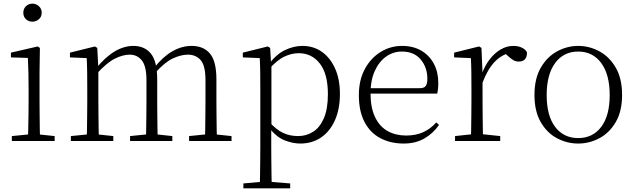

<svg xmlns="http://www.w3.org/2000/svg" viewBox="-20 -774 3487 1054"><path d="M45 0V-27L156 -38H175L280 -27V0ZM133 0Q134 -24 135 -64.5Q136 -105 136.5 -149Q137 -193 137 -226V-281Q137 -332 136 -375Q135 -418 133 -456L40 -459V-485L187 -519L199 -511L197 -377V-226Q197 -193 197.5 -149Q198 -105 198.5 -64.5Q199 -24 200 0ZM158 -655Q137 -655 122.5 -668.5Q108 -682 108 -704Q108 -726 122.5 -740Q137 -754 158 -754Q178 -754 193.5 -740Q209 -726 209 -704Q209 -682 193.5 -668.5Q178 -655 158 -655Z M369 0V-27L479 -38H499L602 -27V0ZM456 0Q457 -24 457.5 -64.5Q458 -105 458.5 -149Q459 -193 459 -226V-282Q459 -333 458.5 -375.5Q458 -418 456 -455L364 -459V-485L501 -519L514 -511L520 -396V-393V-226Q520 -193 520.5 -149Q521 -105 521.5 -64.5Q522 -24 523 0ZM694 0V-27L803 -38H824L926 -27V0ZM781 0Q782 -24 782.5 -64Q783 -104 783.5 -148Q784 -192 784 -226V-334Q784 -411 758.5 -442.5Q733 -474 692 -474Q654 -474 609.5 -451.5Q565 -429 509 -367L498 -398H507Q557 -460 608.5 -491Q660 -522 712 -522Q774 -522 808.5 -479.5Q843 -437 843 -335V-226Q843 -192 843.5 -148Q844 -104 844.5 -64Q845 -24 846 0ZM1018 0V-27L1127 -38H1147L1251 -27V0ZM1104 0Q1106 -24 1106.5 -64Q1107 -104 1107.5 -148Q1108 -192 1108 -226V-334Q1108 -413 1082 -443.5Q1056 -474 1011 -474Q974 -474 929.5 -453.5Q885 -433 832 -374L820 -404H828Q877 -465 928 -493.5Q979 -522 1032 -522Q1097 -522 1132.5 -480Q1168 -438 1168 -338V-226Q1168 -192 1168.5 -148Q1169 -104 1169.5 -64Q1170 -24 1171 0Z M1316 260V233L1428 223H1449L1573 233V260ZM1406 260Q1407 229 1407.5 189.5Q1408 150 1408.5 108.5Q1409 67 1409 32V-278Q1409 -330 1408.5 -374Q1408 -418 1406 -455L1313 -459V-485L1450 -519L1463 -511L1468 -425L1470 -420V-80L1469 -71V32Q1469 66 1469.5 107.5Q1470 149 1470.5 189Q1471 229 1472 260ZM1629 14Q1586 14 1540.5 -4.5Q1495 -23 1456 -75H1443L1455 -108Q1496 -62 1534 -44.5Q1572 -27 1616 -27Q1661 -27 1698 -50Q1735 -73 1757.5 -124Q1780 -175 1780 -257Q1780 -369 1735.5 -425.5Q1691 -482 1620 -482Q1580 -482 1539.5 -462.5Q1499 -443 1452 -389L1443 -420H1455Q1495 -475 1543.5 -498.5Q1592 -522 1640 -522Q1701 -522 1747 -489.5Q1793 -457 1819.5 -398Q1846 -339 1846 -259Q1846 -175 1818.5 -113.5Q1791 -52 1742 -19Q1693 14 1629 14Z M2196 14Q2125 14 2069 -15Q2013 -44 1981.5 -103.5Q1950 -163 1950 -252Q1950 -334 1982.5 -394.5Q2015 -455 2069 -488.5Q2123 -522 2187 -522Q2249 -522 2293.5 -495.5Q2338 -469 2362 -423.5Q2386 -378 2386 -320Q2386 -283 2380 -260H1980V-290H2285Q2309 -290 2317.5 -302.5Q2326 -315 2326 -341Q2326 -404 2289.5 -447.5Q2253 -491 2186 -491Q2138 -491 2099 -463Q2060 -435 2037 -383.5Q2014 -332 2014 -263Q2014 -183 2039 -131Q2064 -79 2108 -54.5Q2152 -30 2209 -30Q2262 -30 2302.5 -48Q2343 -66 2375 -102L2390 -88Q2357 -41 2309 -13.5Q2261 14 2196 14Z M2478 0V-27L2589 -39H2612L2726 -27V0ZM2565 0Q2566 -24 2566.5 -64.5Q2567 -105 2567.5 -149Q2568 -193 2568 -226V-281Q2568 -333 2567.5 -375.5Q2567 -418 2565 -455L2473 -459V-485L2610 -519L2623 -511L2629 -371V-370V-226Q2629 -193 2629.5 -149Q2630 -105 2630.5 -64.5Q2631 -24 2632 0ZM2628 -318 2611 -367H2625Q2641 -413 2668 -448Q2695 -483 2728.5 -502.5Q2762 -522 2798 -522Q2825 -522 2845.5 -512Q2866 -502 2873 -486Q2873 -462 2862 -449Q2851 -436 2827 -436Q2811 -436 2797.5 -444Q2784 -452 2767 -468L2744 -488H2793Q2737 -477 2697 -436Q2657 -395 2628 -318Z M3154 14Q3093 14 3038 -15Q2983 -44 2948.5 -103.5Q2914 -163 2914 -253Q2914 -343 2949 -403Q2984 -463 3039 -492.5Q3094 -522 3154 -522Q3215 -522 3270 -492.5Q3325 -463 3360 -403Q3395 -343 3395 -253Q3395 -163 3360 -103.5Q3325 -44 3270 -15Q3215 14 3154 14ZM3154 -16Q3234 -16 3280.5 -77.5Q3327 -139 3327 -252Q3327 -365 3280.5 -428Q3234 -491 3154 -491Q3074 -491 3027.5 -428Q2981 -365 2981 -252Q2981 -139 3027.5 -77.5Q3074 -16 3154 -16Z"/></svg>

Font: Noto Serif KR ExtraLight
Style: Regular
Weight: 200
Designer: Ryoko NISHIZUKA 西塚涼子 (kana & ideographs); Frank Grießhammer (Latin, Greek & Cyrillic); Wenlong ZHANG 张文龙 (bopomofo); San
Foundry: Adobe
Version: Version 2.002-H1;hotconv 1.1.0;makeotfexe 2.6.0